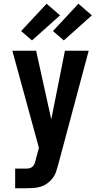

<svg xmlns="http://www.w3.org/2000/svg" viewBox="-20 -1006 540 1026"><path d="M61 0V-105H119Q129 -105 139 -107.5Q149 -110 155.5 -117Q162 -124 165.5 -133.5Q169 -143 171 -152V-153Q171 -153 171 -153Q171 -153 171 -153Q171 -153 171 -153Q171 -153 171 -153L188 -216L46 -735H173L254 -368L327 -735H454L291 -126Q286 -107 279.5 -88Q273 -69 261 -53.5Q249 -38 232.5 -26Q216 -14 197.5 -8.5Q179 -3 159 -1.5Q139 0 119 0ZM321 -790 263 -840 399 -986 471 -924ZM151 -790 93 -840 229 -986 301 -924Z"/></svg>

Font: Iosevka SS04 Extrabold
Style: Regular
Weight: 800
Monospace: yes
Designer: Belleve Invis
Foundry: Belleve Invis
Version: Version 19.0.0; ttfautohint (v1.8.4)